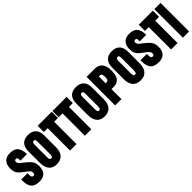

<svg xmlns="http://www.w3.org/2000/svg" viewBox="322 -2193 3623 3623"><g transform="rotate(-45 2133.5 -381.5)"><path d="M242.2 7.8Q124.5 7.8 72.5 -50.8Q20.5 -109.4 20.5 -237.3V-265.1H190.4V-213.9Q190.4 -184.1 199.5 -167.2Q208.5 -150.4 231 -150.4Q254.4 -150.4 263.4 -162.8Q272.5 -175.3 272.5 -199.2Q272.5 -231 251.2 -252.9Q230 -274.9 181.2 -312.5L106.9 -370.1Q59.6 -406.7 40 -451.2Q20.5 -495.6 20.5 -559.1Q20.5 -658.2 71.5 -713.9Q122.6 -769.5 219.2 -769.5Q337.4 -769.5 387 -708Q436.5 -646.5 436.5 -527.3H262.2V-569.3Q262.2 -611.3 223.1 -611.3Q203.6 -611.3 194.3 -599.9Q185.1 -588.4 185.1 -570.3Q185.1 -552.2 193.6 -536.4Q202.1 -520.5 233.4 -495.1L332.5 -414.6Q386.7 -370.6 414.6 -322.3Q442.4 -273.9 442.4 -196.8Q442.4 -143.1 423.1 -96.2Q403.8 -49.3 359.9 -20.8Q315.9 7.8 242.2 7.8Z M704.6 7.8Q599.1 7.8 545.9 -55.9Q492.7 -119.6 492.7 -234.4V-544.9Q492.7 -655.8 547.1 -712.6Q601.6 -769.5 704.6 -769.5Q808.1 -769.5 862.3 -712.6Q916.5 -655.8 916.5 -544.9V-234.4Q916.5 -119.6 863.3 -55.9Q810.1 7.8 704.6 7.8ZM706.1 -145.5Q730.5 -145.5 737.8 -167.7Q745.1 -189.9 745.1 -221.2V-552.7Q745.1 -575.7 738.8 -595.9Q732.4 -616.2 707 -616.2Q682.1 -616.2 673.1 -597.4Q664.1 -578.6 664.1 -551.3V-220.2Q664.1 -186.5 671.9 -166Q679.7 -145.5 706.1 -145.5Z M1059.6 0V-596.7H957.5V-761.7H1333.5V-596.7H1231.4V0Z M1455.1 0V-596.7H1353V-761.7H1729V-596.7H1627V0Z M1981.9 7.8Q1876.5 7.8 1823.2 -55.9Q1770 -119.6 1770 -234.4V-544.9Q1770 -655.8 1824.5 -712.6Q1878.9 -769.5 1981.9 -769.5Q2085.4 -769.5 2139.6 -712.6Q2193.8 -655.8 2193.8 -544.9V-234.4Q2193.8 -119.6 2140.6 -55.9Q2087.4 7.8 1981.9 7.8ZM1983.4 -145.5Q2007.8 -145.5 2015.1 -167.7Q2022.5 -189.9 2022.5 -221.2V-552.7Q2022.5 -575.7 2016.1 -595.9Q2009.8 -616.2 1984.4 -616.2Q1959.5 -616.2 1950.4 -597.4Q1941.4 -578.6 1941.4 -551.3V-220.2Q1941.4 -186.5 1949.2 -166Q1957 -145.5 1983.4 -145.5Z M2263.2 0V-761.7H2480.5Q2551.8 -761.7 2595.9 -730.5Q2640.1 -699.2 2660.6 -643.3Q2681.2 -587.4 2681.2 -512.2Q2681.2 -439.9 2663.6 -384.8Q2646 -329.6 2604.7 -298.3Q2563.5 -267.1 2492.2 -267.1H2432.1V0ZM2432.1 -421.4H2441.9Q2489.7 -421.4 2500.5 -446.8Q2511.2 -472.2 2511.2 -515.1Q2511.2 -554.7 2500.7 -579.8Q2490.2 -605 2451.2 -605H2432.1Z M2940.4 7.8Q2835 7.8 2781.7 -55.9Q2728.5 -119.6 2728.5 -234.4V-544.9Q2728.5 -655.8 2783 -712.6Q2837.4 -769.5 2940.4 -769.5Q3043.9 -769.5 3098.1 -712.6Q3152.3 -655.8 3152.3 -544.9V-234.4Q3152.3 -119.6 3099.1 -55.9Q3045.9 7.8 2940.4 7.8ZM2941.9 -145.5Q2966.3 -145.5 2973.6 -167.7Q2981 -189.9 2981 -221.2V-552.7Q2981 -575.7 2974.6 -595.9Q2968.3 -616.2 2942.9 -616.2Q2918 -616.2 2908.9 -597.4Q2899.9 -578.6 2899.9 -551.3V-220.2Q2899.9 -186.5 2907.7 -166Q2915.5 -145.5 2941.9 -145.5Z M3425.8 7.8Q3308.1 7.8 3256.1 -50.8Q3204.1 -109.4 3204.1 -237.3V-265.1H3374V-213.9Q3374 -184.1 3383.1 -167.2Q3392.1 -150.4 3414.6 -150.4Q3438 -150.4 3447 -162.8Q3456.1 -175.3 3456.1 -199.2Q3456.1 -231 3434.8 -252.9Q3413.6 -274.9 3364.7 -312.5L3290.5 -370.1Q3243.2 -406.7 3223.6 -451.2Q3204.1 -495.6 3204.1 -559.1Q3204.1 -658.2 3255.1 -713.9Q3306.2 -769.5 3402.8 -769.5Q3521 -769.5 3570.6 -708Q3620.1 -646.5 3620.1 -527.3H3445.8V-569.3Q3445.8 -611.3 3406.7 -611.3Q3387.2 -611.3 3377.9 -599.9Q3368.7 -588.4 3368.7 -570.3Q3368.7 -552.2 3377.2 -536.4Q3385.7 -520.5 3417 -495.1L3516.1 -414.6Q3570.3 -370.6 3598.1 -322.3Q3626 -273.9 3626 -196.8Q3626 -143.1 3606.7 -96.2Q3587.4 -49.3 3543.5 -20.8Q3499.5 7.8 3425.8 7.8Z M3756.8 0V-596.7H3654.8V-761.7H4030.8V-596.7H3928.7V0Z M4070.8 0V-761.7H4236.8V0Z"/></g></svg>

Font: Anton SC
Style: Regular
Weight: 400
Designer: Vernon Adams
Foundry: Vernon Adams
Version: Version 2.116; ttfautohint (v1.8.4.7-5d5b)